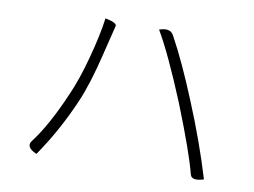

<svg xmlns="http://www.w3.org/2000/svg" viewBox="-73 -780 1145 867"><g transform="rotate(10 500.0 -346.5)"><path d="M243 -309Q276 -382 304 -487Q333 -593 344 -675Q400 -664 395 -648Q395 -648 361 -510Q328 -373 291 -287Q228 -141 143 -18Q90 -41 112 -71Q178 -157 243 -309ZM736 -358Q650 -567 591 -667Q641 -685 658 -651Q717 -544 786 -375Q859 -199 908 -36Q854 -19 846 -47Q823 -140 736 -358Z"/></g></svg>

Font: Swei Half Moon CJK SC
Style: Light
Weight: 300
Version: Version 2.071